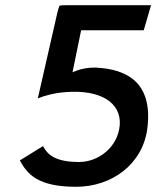

<svg xmlns="http://www.w3.org/2000/svg" viewBox="-20 -713 604 736"><path d="M200 -665 125 -336C153 -347 190 -357 233 -360C361 -370 446 -322 439 -233C432 -150 359 -92 283 -92C187 -92 160 -124 145 -153L56 -98C85 -45 125 3 272 3C409 3 528 -84 545 -222C566 -394 470 -449 344 -454C318 -454 294 -450 273 -442L258 -436L291 -597H531L559 -693H234C224 -693 216 -693 208 -691C205 -684 203 -676 200 -665Z"/></svg>

Font: Bluebird
Style: LiObl
Weight: 300
Designer: Jasper
Foundry: Cannot Into Space Fonts
Version: Version 0.98